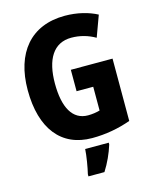

<svg xmlns="http://www.w3.org/2000/svg" viewBox="-136 -814 901 1125"><g transform="rotate(-15 314.5 -251.5)"><path d="M320 -409V-279H421V-135C401 -129 374 -125 349 -125C255 -125 209 -210 209 -355C209 -501 262 -590 371 -590C423 -590 472 -576 515 -551L562 -679C511 -706 443 -724 367 -724C160 -724 45 -584 45 -359C45 -124 152 10 338 10C422 10 501 -5 573 -31V-409ZM424 72V61H281C279 101 267 171 258 208V221H355C385 174 408 123 424 72Z"/></g></svg>

Font: Noto Sans Khmer UI Condensed ExtraBold
Style: Regular
Weight: 800
Width: 3
Designer: Danh Hong and the Monotype Design Team
Foundry: Monotype Imaging Inc.
Version: Version 2.002